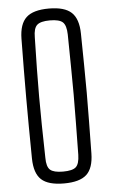

<svg xmlns="http://www.w3.org/2000/svg" viewBox="-56 -844 522 888"><g transform="rotate(-5 204.5 -400.0)"><path d="M205 6Q132 6 100 -23.5Q68 -53 67 -122Q66 -202 65.5 -270.5Q65 -339 65 -403Q65 -467 65.5 -533.5Q66 -600 67 -678Q68 -746 100 -776Q132 -806 205 -806Q278 -806 310 -776Q342 -746 343 -678Q344 -600 345 -533.5Q346 -467 346 -403Q346 -339 345 -270.5Q344 -202 343 -122Q342 -53 310 -23.5Q278 6 205 6ZM205 -49Q249 -49 265 -63.5Q281 -78 282 -120Q283 -203 284 -270Q285 -337 285 -399.5Q285 -462 284 -529Q283 -596 282 -679Q281 -721 265 -736Q249 -751 205 -751Q162 -751 145.5 -736Q129 -721 129 -679Q127 -598 126 -532Q125 -466 125 -403.5Q125 -341 126 -273Q127 -205 129 -120Q129 -78 145.5 -63.5Q162 -49 205 -49Z"/></g></svg>

Font: Big Shoulders Text Light
Style: Regular
Weight: 300
Designer: Patric King
Foundry: XO Type Co
Version: Version 1.000; ttfautohint (v1.8.2)